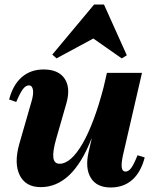

<svg xmlns="http://www.w3.org/2000/svg" viewBox="-20 -822 689 859"><path d="M162.4 15.2Q94.4 15.2 68.1 -38.3Q41.8 -91.8 66.6 -179L120.6 -366.6Q130.8 -400.4 127.4 -420.2Q124 -440 109.4 -440Q95.2 -440 82.7 -423.6Q70.2 -407.2 52.6 -365.8L20.8 -376.8Q38.2 -443 77.8 -477.1Q117.4 -511.2 174.8 -511.2Q241.4 -511.2 269 -470.4Q296.6 -429.6 277.2 -360.4L231.8 -202.4Q215.2 -144.2 218.7 -116.8Q222.2 -89.4 246.4 -89.4Q272 -89.4 298.1 -112.6Q324.2 -135.8 349.7 -180.2Q375.2 -224.6 398.9 -287.9Q422.6 -351.2 443.2 -430.4H496.4L482.6 -200.6H388.8Q304.6 15.2 162.4 15.2ZM475 16.8Q412.8 16.8 386.4 -26.1Q360 -69 376.4 -142L458.4 -496H615.2L530.2 -127.8Q522 -90.2 524.8 -72.3Q527.6 -54.4 541.2 -54.4Q555.4 -54.4 567.3 -70.7Q579.2 -87 595.2 -127.4L627.4 -117.6Q610.8 -52.4 572.1 -17.8Q533.4 16.8 475 16.8ZM232.8 -560.8 214 -577.8 401 -801.8H445.2L547.4 -574.6L524.6 -560.8L390.6 -654.6H406.6Z"/></svg>

Font: Platypi Light
Style: Italic
Weight: 300
Italic angle: -13°
Designer: David Sargent
Foundry: Bolt Cutter Type
Version: Version 1.200